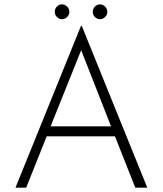

<svg xmlns="http://www.w3.org/2000/svg" viewBox="-20 -860 746 880"><path d="M507 -235H194L100 0H51L351 -741H355L655 0H600ZM489 -281 352 -630 212 -281ZM264 -840Q277 -840 287.5 -830Q298 -820 298 -806Q298 -792 287.5 -782Q277 -772 264 -772Q251 -772 241 -782Q231 -792 231 -806Q231 -820 241 -830Q251 -840 264 -840ZM439 -840Q451 -840 461.5 -830Q472 -820 472 -806Q472 -792 461.5 -782Q451 -772 439 -772Q425 -772 415 -782Q405 -792 405 -806Q405 -820 415 -830Q425 -840 439 -840Z"/></svg>

Font: Josefin Sans Light
Style: Regular
Weight: 300
Designer: Santiago Orozco
Foundry: Typemade
Version: Version 2.000